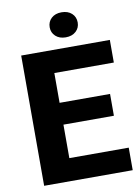

<svg xmlns="http://www.w3.org/2000/svg" viewBox="-97 -967 755 1032"><g transform="rotate(-10 280.5 -451.0)"><path d="M542 -123V0H58.6V-710.9H542.5V-587.4H217.8V-424.8H493.2V-305.7H217.8V-123ZM235.8 -833.5Q235.8 -863.8 256.8 -883.1Q277.8 -902.3 312 -902.3Q346.7 -902.3 367.7 -883.1Q388.7 -863.8 388.7 -833.5Q388.7 -804.2 367.7 -784.9Q346.7 -765.6 312 -765.6Q277.8 -765.6 256.8 -784.9Q235.8 -804.2 235.8 -833.5Z"/></g></svg>

Font: Vazirmatn UI ExtraBold
Style: Regular
Weight: 800
Designer: Saber Rastikerdar
Foundry: Saber Rastikerdar
Version: Version 33.003